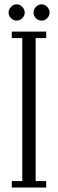

<svg xmlns="http://www.w3.org/2000/svg" viewBox="-20 -842 260 862"><path d="M33 0V-29H80V-671H33V-700H187.5V-671H140V-29H187.5V0ZM167 -749.5Q152 -749.5 141.2 -760.2Q130.5 -771 130.5 -785Q130.5 -800 141.2 -811.2Q152 -822.5 167 -822.5Q181 -822.5 191.8 -811.2Q202.5 -800 202.5 -785Q202.5 -771 191.8 -760.2Q181 -749.5 167 -749.5ZM54 -749.5Q40.5 -749.5 29.5 -760.2Q18.5 -771 18.5 -785Q18.5 -800 29.5 -811.2Q40.5 -822.5 54 -822.5Q69 -822.5 80 -811.2Q91 -800 91 -785Q91 -771 80 -760.2Q69 -749.5 54 -749.5Z"/></svg>

Font: Imbue 24pt Light
Style: Regular
Weight: 300
Designer: Tyler Finck
Foundry: Etcetera Type Company
Version: Version 1.102